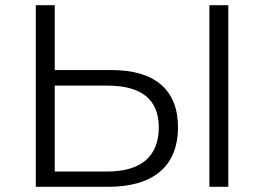

<svg xmlns="http://www.w3.org/2000/svg" viewBox="-20 -720 1018 740"><path d="M118 -700V0H396C571 0 666 -79 666 -230C666 -374 576 -450 411 -450H191V-700ZM394 -390C526 -390 592 -336 592 -229C592 -117 523 -59 394 -59H191V-390ZM860 0V-700H787V0Z"/></svg>

Font: Malon Grotesk
Style: Regular
Weight: 400
Designer: Julieta Ulanovsky
Foundry: Julieta Ulanovsky
Version: Version 7.200